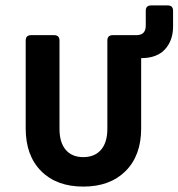

<svg xmlns="http://www.w3.org/2000/svg" viewBox="-20 -680 660 710"><path d="M75 -205V-530Q75 -550 95 -550H180Q200 -550 200 -530V-204Q200 -153 223 -126Q246 -99 288 -99Q330 -99 353.5 -126Q377 -153 377 -204V-530Q377 -550 397 -550H484Q519 -550 519 -585V-640Q519 -660 539 -660H600Q620 -660 620 -640V-583Q620 -530 590 -497.5Q560 -465 502 -465V-205Q502 -105 444.5 -47.5Q387 10 288 10Q189 10 132 -47.5Q75 -105 75 -205Z"/></svg>

Font: Pitagon Sans Mono
Style: Bold
Weight: 700
Monospace: yes
Designer: Travis Tran
Foundry: Pitagon
Version: Version 1.001; ttfautohint (v1.8.4.7-5d5b);gftools[0.9.26]